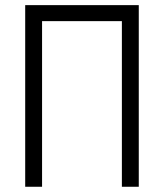

<svg xmlns="http://www.w3.org/2000/svg" viewBox="-20 -713 626 733"><path d="M445.3 0H509.8V-693.4H76.2V0H140.6V-632.3H445.3Z"/></svg>

Font: Cascadia Mono Light
Style: Regular
Weight: 300
Monospace: yes
Designer: Aaron Bell
Foundry: Saja Typeworks
Version: Version 2404.023